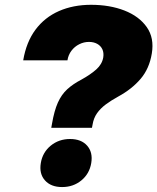

<svg xmlns="http://www.w3.org/2000/svg" viewBox="-20 -757 646 788"><path d="M190.4 -232.4 193.4 -249Q202.6 -302.7 217.5 -335.9Q232.4 -369.1 255.9 -390.6Q279.3 -412.1 314 -430.2Q351.1 -450.7 375 -471.9Q398.9 -493.2 403.8 -521.5Q406.7 -540.5 400.1 -554.7Q393.6 -568.8 379.2 -576.9Q364.7 -585 345.2 -585Q324.2 -585 305.2 -575.4Q286.1 -565.9 273.2 -548.8Q260.3 -531.7 256.8 -509.3H75.2Q87.9 -584.5 125.7 -635.3Q163.6 -686 222.2 -711.7Q280.8 -737.3 353.5 -737.3Q430.2 -737.3 490.5 -713.9Q550.8 -690.4 582.3 -645.8Q613.8 -601.1 603 -537.1Q592.8 -475.1 556.9 -433.1Q521 -391.1 465.3 -360.8Q436 -344.7 414.1 -328.4Q392.1 -312 378.2 -292.2Q364.3 -272.5 359.9 -245.6L357.4 -232.4ZM234.9 10.7Q189 10.7 164.6 -16.6Q140.1 -43.9 147.5 -87.9Q154.8 -131.8 188.2 -159.2Q221.7 -186.5 267.6 -186.5Q313.5 -186.5 337.6 -159.2Q361.8 -131.8 354.5 -87.9Q347.2 -43.9 314 -16.6Q280.8 10.7 234.9 10.7Z"/></svg>

Font: Inter 20pt Black
Style: Italic
Weight: 900
Italic angle: -9.3988°
Version: Version 4.001;git-66647c0bb